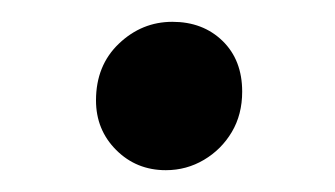

<svg xmlns="http://www.w3.org/2000/svg" viewBox="-20 -362 307 176"><path d="M132 -206Q105 -206 86.5 -224.5Q68 -243 68 -270Q68 -302 89 -322Q110 -342 138 -342Q166 -342 184 -324.5Q202 -307 202 -278Q202 -257 192.5 -241Q183 -225 167 -215.5Q151 -206 132 -206Z"/></svg>

Font: Montserrat Thin Medium
Style: Italic
Weight: 500
Italic angle: -11.3°
Version: Version 9.000